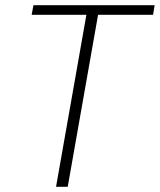

<svg xmlns="http://www.w3.org/2000/svg" viewBox="-20 -720 616 740"><path d="M196 0 313 -663H102L109 -700H576L570 -663H358L241 0Z"/></svg>

Font: DM Sans 20pt ExtraLight
Style: Italic
Weight: 250
Italic angle: -10°
Version: Version 4.004;gftools[0.9.30]